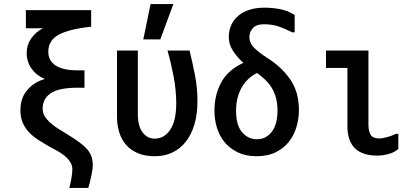

<svg xmlns="http://www.w3.org/2000/svg" viewBox="-20 -776 2040 950"><path d="M338 63Q338 41 326.5 24Q315 7 298 -6.5Q281 -20 261.5 -30.5Q242 -41 226 -50Q196 -67 170 -83.5Q144 -100 124 -121Q104 -142 92.5 -168.5Q81 -195 81 -231Q81 -290 114.5 -330Q148 -370 202 -385Q161 -402 136.5 -436Q112 -470 112 -515Q112 -554 134.5 -586Q157 -618 192 -636H108V-726H431V-644Q321 -632 270 -604Q219 -576 219 -520Q219 -475 256 -451.5Q293 -428 362 -428H398V-342H364Q272 -342 231.5 -315Q191 -288 191 -238Q191 -218 200.5 -202Q210 -186 226 -171Q242 -156 263.5 -142Q285 -128 309 -114Q347 -91 372 -72.5Q397 -54 412 -36.5Q427 -19 433 0Q439 19 439 41Q439 61 432 93.5Q425 126 417 154H323Q331 123 334.5 99Q338 75 338 63Z M559 -526H662V-212Q662 -152 685.5 -121Q709 -90 745 -90Q793 -90 822.5 -134.5Q852 -179 852 -264Q852 -331 838.5 -400.5Q825 -470 809 -526H918Q932 -469 944.5 -405Q957 -341 957 -276Q957 -211 942 -160.5Q927 -110 899.5 -75Q872 -40 833 -21.5Q794 -3 746 -3Q699 -3 663.5 -17.5Q628 -32 605 -58Q582 -84 570.5 -119.5Q559 -155 559 -197ZM725 -756H838L773 -581H689Z M1041 -228Q1041 -306 1074.5 -368Q1108 -430 1184 -465Q1153 -493 1132.5 -525Q1112 -557 1112 -592Q1112 -627 1125 -654Q1138 -681 1161.5 -700Q1185 -719 1217 -728.5Q1249 -738 1287 -738Q1327 -738 1365 -731Q1403 -724 1438 -702V-616H1426Q1393 -633 1360.5 -644.5Q1328 -656 1285 -656Q1248 -656 1231 -636.5Q1214 -617 1214 -594Q1214 -562 1239 -538Q1264 -514 1303 -489Q1373 -445 1416 -383Q1459 -321 1459 -232Q1459 -191 1447.5 -150Q1436 -109 1411 -76.5Q1386 -44 1346 -23.5Q1306 -3 1249 -3Q1197 -3 1158 -21.5Q1119 -40 1093 -70.5Q1067 -101 1054 -142Q1041 -183 1041 -228ZM1353 -230Q1353 -267 1344.5 -295.5Q1336 -324 1322 -345.5Q1308 -367 1290 -383.5Q1272 -400 1252 -415Q1231 -405 1212.5 -388.5Q1194 -372 1179.5 -349Q1165 -326 1156.5 -296Q1148 -266 1148 -229Q1148 -156 1178 -121.5Q1208 -87 1251 -87Q1296 -87 1324.5 -123.5Q1353 -160 1353 -230Z M1951 -114V-39Q1934 -23 1904.5 -14.5Q1875 -6 1847 -6Q1699 -6 1699 -152V-440H1593V-526H1803V-160Q1803 -127 1814 -109Q1825 -91 1857 -91Q1873 -91 1897.5 -98Q1922 -105 1939 -114Z"/></svg>

Font: D2Coding ligature
Style: Bold
Weight: 700
Monospace: yes
Designer: Yong-Rak Park; Jeong-Hwan Yoon; Sang-Min Lee;
Foundry: NHN Corporation
Version: Version 1.3.2; Build 20180524